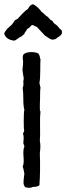

<svg xmlns="http://www.w3.org/2000/svg" viewBox="-46 -901 312 906"><path d="M246 -755V-742Q235 -727 226 -725Q218 -714 201 -714Q192 -715 180.5 -723.5Q169 -732 166 -733Q160 -740 147 -753.5Q134 -767 128 -774Q124 -775 121 -776.5Q118 -778 114.5 -780Q111 -782 108 -783Q102 -783 97 -775Q91 -769 81 -763Q80 -758 74.5 -751.5Q69 -745 68 -739Q62 -737 57 -730Q50 -728 39 -719.5Q28 -711 21 -709Q-18 -714 -26 -742Q-25 -747 -22.5 -751Q-20 -755 -16.5 -759Q-13 -763 -11 -766Q-7 -769 -0.5 -775.5Q6 -782 10 -785Q12 -788 17 -794.5Q22 -801 24 -805Q26 -806 30 -808.5Q34 -811 37 -812L60 -837Q76 -853 86 -859Q95 -878 109 -881Q117 -879 133 -865Q146 -852 150 -845Q155 -843 161.5 -836Q168 -829 171 -827Q181 -822 190 -809Q194 -806 202 -802Q204 -797 207 -793.5Q210 -790 216 -786Q222 -782 224 -780Q235 -765 243 -760Q243 -759 244.5 -757.5Q246 -756 246 -755ZM140 -27Q132 -19 109 -19Q98 -12 74 -17Q67 -24 65.5 -33.5Q64 -43 66.5 -60.5Q69 -78 69 -82Q64 -110 61 -115Q68 -128 65 -161.5Q62 -195 69 -209Q69 -213 66.5 -218Q64 -223 64 -225Q64 -230 65 -239Q66 -248 65.5 -255Q65 -262 63 -268Q62 -272 65 -276Q68 -280 68 -284Q66 -291 66 -328Q66 -374 69 -383Q64 -399 64 -433.5Q64 -468 61 -487Q66 -496 64 -517Q64 -519 65 -523.5Q66 -528 66 -529Q66 -534 62.5 -552.5Q59 -571 61 -581Q62 -585 62.5 -596Q63 -607 63 -610Q63 -612 62 -619Q61 -626 61.5 -632Q62 -638 64 -643Q73 -654 97 -655Q121 -656 134 -649Q141 -642 143 -627Q145 -623 145 -622Q144 -611 144 -570Q144 -529 140 -509Q141 -506 142.5 -498.5Q144 -491 145 -488Q143 -480 143 -436Q143 -433 142 -404.5Q141 -376 145 -375Q142 -349 143 -304Q144 -259 142 -236Q147 -213 142 -178Q145 -94 140 -27Z"/></svg>

Font: FuturaRenner
Style: Regular
Weight: 400
Designer: Bastien Sozeau
Foundry: NBR — Bastien Sozeau
Version: Version 2.001;PS 002.001;hotconv 1.0.88;makeotf.lib2.5.64775